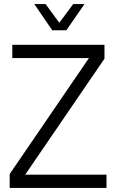

<svg xmlns="http://www.w3.org/2000/svg" viewBox="-20 -932 576 952"><path d="M28 0V-69L421 -644H41V-710H498V-641L105 -66H508V0ZM150 -912H206L274 -819L343 -912H399L309 -782H239Z"/></svg>

Font: Geist Light
Style: Regular
Weight: 400
Designer: Basement.studio, Andrés Briganti, Mateo Zaragoza
Foundry: Basement.studio, Vercel, Andrés Briganti, Guido Ferreyra, Mateo Zaragoza
Version: Version 1.401